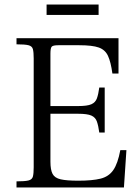

<svg xmlns="http://www.w3.org/2000/svg" viewBox="-20 -829 620 849"><path d="M53 0V-27Q90 -27 106 -31Q122 -35 125.5 -48.5Q129 -62 129 -89V-571Q129 -598 125.5 -611.5Q122 -625 106 -629Q90 -633 53 -633V-660H504V-504H477Q470 -555 457.5 -582Q445 -609 416.5 -619Q388 -629 331 -629H238Q215 -629 209 -623Q203 -617 203 -592V-360H325Q366 -360 384 -368Q402 -376 408.5 -394Q415 -412 419 -442H443V-243H419Q415 -273 408.5 -291.5Q402 -310 384 -318Q366 -326 325 -326H203V-114Q203 -78 212.5 -60Q222 -42 248.5 -36Q275 -30 326 -30Q388 -30 424.5 -39Q461 -48 481 -77Q501 -106 512 -165H539L528 0ZM186 -763V-809H416V-763Z"/></svg>

Font: Frank Ruhl Libre Light
Style: Regular
Weight: 300
Designer: Yanek Iontef
Foundry: Fontef
Version: Version 6.003;gftools[0.9.30]